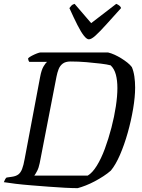

<svg xmlns="http://www.w3.org/2000/svg" viewBox="-29 -976 736 996"><path d="M374 0Q348 0 308.5 -2Q269 -4 224 -7.5Q179 -11 134.5 -14.5Q90 -18 52.5 -22.5Q15 -27 -9 -31Q-6 -39 -2.5 -45.5Q1 -52 5 -55L33 -59Q54 -62 66 -71Q78 -80 85.5 -99Q93 -118 99 -152L179 -576Q186 -614 197.5 -632.5Q209 -651 215 -655H123Q120 -659 118.5 -663.5Q117 -668 117 -674Q123 -680 136.5 -687Q150 -694 163 -699Q176 -704 182 -704H531Q548 -700 565.5 -692Q583 -684 600 -673.5Q617 -663 631.5 -651.5Q646 -640 655 -628Q664 -607 668 -579.5Q672 -552 672 -522Q672 -473 661.5 -411Q651 -349 633.5 -287Q616 -225 593.5 -173Q571 -121 546 -91Q529 -76 507.5 -62Q486 -48 462.5 -35.5Q439 -23 416 -14Q393 -5 374 0ZM149 -65H426Q450 -79 473 -116Q496 -153 515 -204.5Q534 -256 549 -313.5Q564 -371 572 -424.5Q580 -478 580 -519Q580 -559 572 -589Q564 -619 545 -637Q527 -642 493.5 -646Q460 -650 419.5 -653.5Q379 -657 337 -657Q311 -657 296.5 -646Q282 -635 275 -617Q268 -599 264 -578L177 -130Q172 -105 163.5 -89Q155 -73 149 -65ZM432 -772Q421 -772 406 -791Q391 -810 372.5 -846.5Q354 -883 331 -934Q336 -941 341.5 -947Q347 -953 358 -956L444 -856L574 -956Q584 -952 591 -946Q598 -940 599 -934Q554 -884 521 -847.5Q488 -811 466.5 -791.5Q445 -772 432 -772Z"/></svg>

Font: Texturina 12pt Light
Style: Italic
Weight: 300
Italic angle: -11°
Designer: Guillermo Torres Carreño
Foundry: Omnibus-Type
Version: Version 1.002